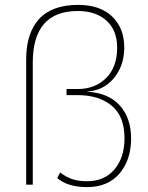

<svg xmlns="http://www.w3.org/2000/svg" viewBox="-20 -755 607 785"><path d="M337 -380Q424 -375 470 -323.5Q516 -272 516 -189Q516 -101 468.5 -45.5Q421 10 336 10Q294 10 263.5 0Q233 -10 214 -27L226 -50Q248 -32 274 -23Q300 -14 336 -14Q407 -14 448 -62.5Q489 -111 489 -189Q489 -280 436.5 -323Q384 -366 299 -366H252V-391H297Q369 -391 414 -436Q459 -481 459 -560Q459 -631 415.5 -670.5Q372 -710 298 -710Q114 -710 114 -499V0H87V-512Q87 -619 139.5 -677Q192 -735 300 -735Q389 -735 438.5 -687.5Q488 -640 488 -561Q488 -510 468 -470Q448 -430 414 -406.5Q380 -383 337 -381Z"/></svg>

Font: Work Sans ExtraLight
Style: Regular
Weight: 200
Designer: Wei Huang
Foundry: Wei Huang
Version: Version 2.010; ttfautohint (v1.8.3)